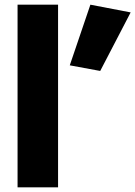

<svg xmlns="http://www.w3.org/2000/svg" viewBox="-20 -800 578 820"><path d="M55 -780H228V0H55ZM366 -780 538 -747 408 -497 278 -521Z"/></svg>

Font: Jost* Heavy
Style: Regular
Weight: 800
Version: Version 3.7